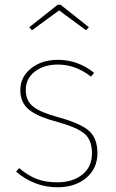

<svg xmlns="http://www.w3.org/2000/svg" viewBox="-20 -782 490 812"><path d="M115 -654 104 -667 224 -762H236L356 -667L344 -654L230 -738ZM224 -529Q310 -529 378 -474L365 -458Q299 -509 225 -509Q166 -509 127.5 -479.5Q89 -450 89 -401Q89 -356 120.5 -331Q152 -306 231 -285Q321 -260 356.5 -228.5Q392 -197 392 -134Q392 -70 345 -30Q298 10 223 10Q126 10 48 -56L61 -71Q98 -40 134.5 -25.5Q171 -11 223 -11Q287 -11 328 -43.5Q369 -76 369 -134Q369 -189 338 -216Q307 -243 221 -267Q137 -289 101.5 -319Q66 -349 66 -401Q66 -457 111.5 -493Q157 -529 224 -529Z"/></svg>

Font: FiraGO Thin
Style: Regular
Weight: 100
Designer: bBox Type
Foundry: bBox Type GmbH
Version: Version 1.001;PS 001.001;hotconv 1.0.88;makeotf.lib2.5.64775